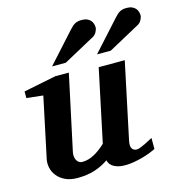

<svg xmlns="http://www.w3.org/2000/svg" viewBox="-110 -833 895 945"><g transform="rotate(-15 338.0 -361.0)"><path d="M571.8 -27.8Q561.5 -22.5 543.7 -15.4Q525.9 -8.3 504.2 -2.2Q482.4 3.9 459 8.1Q435.5 12.2 414.1 12.2Q388.2 12.2 372.1 6.8Q356 1.5 346.9 -6.1Q337.9 -13.7 334 -21.7Q330.1 -29.8 329.1 -35.2Q295.9 -12.2 257.3 0Q218.8 12.2 169.9 12.2Q132.8 12.2 107.2 -0.5Q81.5 -13.2 66.7 -32.2Q51.8 -51.3 47.1 -74Q42.5 -96.7 46.9 -117.2L111.8 -423.8L27.8 -433.1V-466.8L192.9 -500H262.2L180.2 -117.2Q177.7 -105.5 179 -94.7Q180.2 -84 184.6 -75.9Q189 -67.9 196.3 -63Q203.6 -58.1 212.9 -58.1Q229.5 -58.1 245.4 -62.7Q261.2 -67.4 276.1 -75.7Q291 -84 305.2 -94.7Q319.3 -105.5 333 -118.2L411.1 -487.8H543.9L461.9 -100.1Q456.1 -72.3 464.1 -60.1Q472.2 -47.9 487.8 -47.9Q491.7 -47.9 496.8 -49.1Q502 -50.3 511 -54Q520 -57.6 534.4 -64.7Q548.8 -71.8 571.8 -84ZM447.3 -681.2Q447.3 -676.3 445.3 -670.2Q443.4 -664.1 440.2 -658.2Q437 -652.3 432.4 -647.2Q427.7 -642.1 422.4 -639.2L260.3 -550.8H190.4L327.1 -702.1Q335.4 -711.4 342.5 -717.5Q349.6 -723.6 356.9 -727.3Q364.3 -731 372.1 -732.4Q379.9 -733.9 390.1 -733.9Q406.2 -733.9 417.2 -729Q428.2 -724.1 434.8 -716.6Q441.4 -709 444.3 -699.5Q447.3 -689.9 447.3 -681.2ZM676.3 -681.2Q676.3 -676.3 674.3 -670.2Q672.4 -664.1 669.2 -658.2Q666 -652.3 661.4 -647.2Q656.7 -642.1 651.4 -639.2L489.3 -550.8H419.4L556.2 -702.1Q564.5 -711.4 571.5 -717.5Q578.6 -723.6 585.9 -727.3Q593.3 -731 601.1 -732.4Q608.9 -733.9 619.1 -733.9Q635.3 -733.9 646.2 -729Q657.2 -724.1 663.8 -716.6Q670.4 -709 673.3 -699.5Q676.3 -689.9 676.3 -681.2Z"/></g></svg>

Font: Charis SIL
Style: Bold Italic
Weight: 700
Italic angle: -11°
Foundry: SIL International
Version: Version 4.112